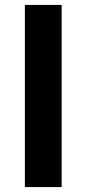

<svg xmlns="http://www.w3.org/2000/svg" viewBox="-20 -760 351 780"><path d="M230.5 -740V0H81V-740Z"/></svg>

Font: 1883 Sans
Style: Bold
Weight: 700
Designer: 1883 Sans project is a fork of Public Sans.
Version: Version 1.009